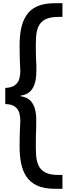

<svg xmlns="http://www.w3.org/2000/svg" viewBox="-20 -982 429 1205"><path d="M327 203Q255 203 211.5 182Q168 161 144.5 124.5Q121 88 112 40.5Q103 -7 103 -60.5Q103 -114 105 -169Q107 -193 107.5 -220.5Q108 -248 101.5 -272Q95 -296 74.5 -312Q54 -328 13 -329V-430Q54 -432 74.5 -448Q95 -464 101.5 -488.5Q108 -513 107.5 -540Q107 -567 105 -591Q103 -646 103 -699.5Q103 -753 112 -800Q121 -847 144.5 -884Q168 -921 211.5 -941.5Q255 -962 327 -962H372V-876H347Q294 -876 264.5 -860.5Q235 -845 222 -817Q209 -789 206.5 -750.5Q204 -712 205 -665Q205 -638 206 -617Q207 -596 208 -576Q209 -546 207.5 -514Q206 -482 197 -454Q188 -426 167.5 -406.5Q147 -387 110 -382V-378Q149 -372 169.5 -351.5Q190 -331 198.5 -301Q207 -271 207.5 -237Q208 -203 207 -172Q206 -155 205.5 -137Q205 -119 205 -95Q204 -48 206.5 -9.5Q209 29 222 57Q235 85 264.5 100.5Q294 116 347 116H372V203Z"/></svg>

Font: Matangi SemiBold
Style: Regular
Weight: 600
Designer: Prashant Pant
Foundry: The Graphic Ant
Version: Version 3.002